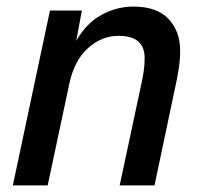

<svg xmlns="http://www.w3.org/2000/svg" viewBox="-20 -564 621 584"><path d="M19 0 132 -532H229L212 -440Q243 -494 289 -519Q335 -544 386 -544Q457 -544 492.5 -506.5Q528 -469 528 -409Q528 -382 523 -351Q518 -320 513 -299L450 0H344L410 -309Q414 -327 417 -346.5Q420 -366 420 -387Q420 -455 341 -455Q289 -455 247.5 -417.5Q206 -380 191 -310L125 0Z"/></svg>

Font: Geist Medium
Style: Italic
Weight: 500
Italic angle: -12°
Designer: Basement.studio, Andrés Briganti, Mateo Zaragoza
Foundry: Basement.studio, Vercel, Andrés Briganti, Guido Ferreyra, Mateo Zaragoza
Version: Version 1.500; ttfautohint (v1.8.4.7-5d5b)